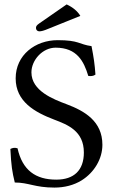

<svg xmlns="http://www.w3.org/2000/svg" viewBox="-20 -840 525 870"><path d="M282 -820 158 -734C145 -725 143 -720 143 -713C143 -705 149 -698 158 -698C167 -698 179 -701 200 -710L344 -768C331.3 -789.3 310.6 -806.7 282 -820ZM394.7 -631C336.9 -639 339 -658 241.3 -658C140 -658 51 -591 51 -485C51 -379.6 137.5 -331.5 225.5 -298C286.3 -274.9 360 -246.8 360 -149C360 -68 314.8 -26 235 -26C141.5 -26 81.5 -68.5 59.5 -168C47.2 -172 36.6 -170.1 27 -165C31 -88 35 -62 47 -13C110 -13 138 10 226.7 10C272.2 10 315.2 -1.1 350 -22.8C407.5 -58.8 444 -120.4 444 -184C444 -290.4 363.9 -337 281.5 -367.9C222.3 -390.1 122.4 -427.9 122.4 -512C122.4 -568 173 -624 231.9 -624C329 -624 360 -562 380 -496C390.5 -494.2 403.5 -495 412.5 -502C409 -550 405 -578 394.7 -631Z"/></svg>

Font: Libertinus Math
Style: Regular
Weight: 400
Designer: Philipp H. Poll
Foundry: Khaled Hosny
Version: Version 6.2